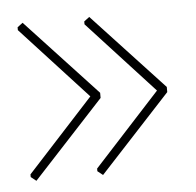

<svg xmlns="http://www.w3.org/2000/svg" viewBox="-36 -432 427 419"><g transform="rotate(-5 177.5 -223.0)"><path d="M183.1 -217.8 27.8 -49.8 16.1 -59.1V-64.9L161.1 -223.1L16.1 -380.9V-387.2L27.8 -396L183.1 -229ZM329.1 -217.8 173.8 -49.8 162.1 -59.1V-64.9L307.1 -223.1L162.1 -380.9V-387.2L173.8 -396L329.1 -229Z"/></g></svg>

Font: Datalegreya
Style: Gradient
Weight: 400
Designer: Figs Lab
Foundry: Figs Lab
Version: Version 1.002;PS 001.002;hotconv 1.0.70;makeotf.lib2.5.58329